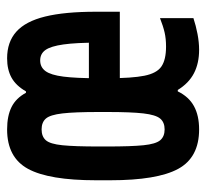

<svg xmlns="http://www.w3.org/2000/svg" viewBox="-40 -530 580 540"><g transform="rotate(-90 250.0 -260.0)"><path d="M156 10Q77 10 45 -49Q13 -108 13 -240V-280Q13 -412 45 -471Q77 -530 156 -530Q194 -530 219 -517.5Q244 -505 259 -477H263Q279 -505 301.5 -517.5Q324 -530 356 -530Q402 -530 431 -504Q460 -478 473.5 -423Q487 -368 487 -280V-213H276V-300H411L400 -271V-276Q400 -336 395 -371.5Q390 -407 379.5 -422Q369 -437 350 -437Q331 -437 320 -422Q309 -407 304.5 -371.5Q300 -336 300 -276V-245Q300 -179 307 -144Q314 -109 333 -96Q352 -83 389 -83Q411 -83 428.5 -87Q446 -91 469 -100V-6Q448 1 424.5 5.5Q401 10 380 10Q342 10 314 -4.5Q286 -19 267 -50H263Q248 -19 221.5 -4.5Q195 10 156 10ZM156 -87Q176 -87 186.5 -99.5Q197 -112 201 -146.5Q205 -181 205 -248V-273Q205 -340 201 -374.5Q197 -409 186.5 -421Q176 -433 156 -433Q136 -433 125.5 -421Q115 -409 111.5 -374.5Q108 -340 108 -273V-248Q108 -181 111.5 -146.5Q115 -112 125.5 -99.5Q136 -87 156 -87Z"/></g></svg>

Font: M PLUS 1 Code Medium
Style: Regular
Weight: 500
Designer: Coji Morishita
Foundry: UNDERFOREST DESIGN
Version: Version 1.002